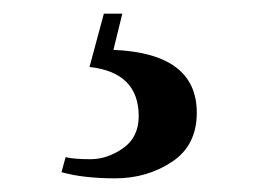

<svg xmlns="http://www.w3.org/2000/svg" viewBox="-20 -29 383 281"><path d="M159 -9 146 44Q268 49 268 136Q268 184 231.5 208Q195 232 148.5 232Q102 232 70 223L76 201Q88 204 112.5 204Q137 204 160 188Q183 172 183 141Q183 77 111 69L132 -9Z"/></svg>

Font: Prata
Style: Regular
Weight: 400
Designer: Cyreal (www.cyreal.org)
Foundry: Cyreal (www.cyreal.org)
Version: Version 1.010